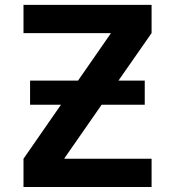

<svg xmlns="http://www.w3.org/2000/svg" viewBox="-20 -750 701 770"><path d="M100.6 -330.1V-426.8H293L423.8 -615.2V-617.2H74.2V-730.5H587.9V-617.2L455.1 -426.8H560.5V-330.1H387.7L238.3 -115.2V-113.3H587.9V0H74.2V-113.3L224.6 -330.1Z"/></svg>

Font: Mgen+ 1c bold
Style: Bold
Weight: 700
Designer: [Source Han Sans]
Ryoko NISHIZUKA  (kana & ideographs); Paul D. Hunt (Latin, Greek & Cyrillic); Wenlong ZHANG  (bopomofo
Version: Version 1.059.20150602